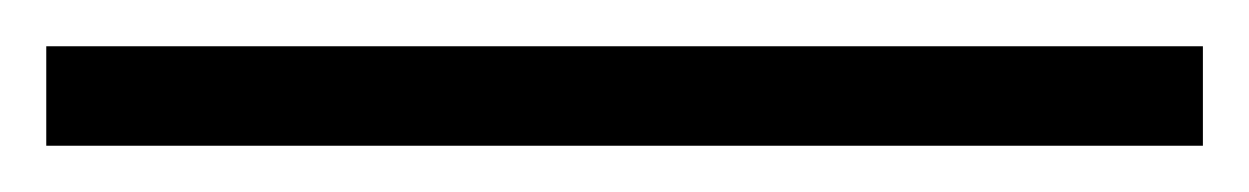

<svg xmlns="http://www.w3.org/2000/svg" viewBox="-20 16 540 83"><path d="M0 79V36H500V79Z"/></svg>

Font: Gideon Roman
Style: Regular
Weight: 400
Designer: Robert E. Leuschke
Foundry: Robert E. Leuschke
Version: Version 2.010